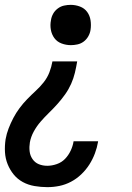

<svg xmlns="http://www.w3.org/2000/svg" viewBox="-24 -548 544 791"><path d="M268 -362Q248 -362 229.5 -369Q211 -376 200 -391Q189 -406 185.5 -425.5Q182 -445 186 -465Q188 -479 195 -491.5Q202 -504 214 -513Q226 -522 240 -525Q254 -528 267 -528Q287 -528 305.5 -521Q324 -514 335 -499Q346 -484 349 -464.5Q352 -445 349 -425Q347 -411 339.5 -398Q332 -385 320.5 -376.5Q309 -368 295 -365Q281 -362 268 -362ZM171 223Q145 223 118.5 218.5Q92 214 70 202Q48 190 32.5 171Q17 152 7.5 128.5Q-2 105 -3.5 79Q-5 53 -1 26Q3 3 11.5 -19Q20 -41 31 -62Q42 -83 56.5 -102.5Q71 -122 88 -139.5Q105 -157 123 -173.5Q141 -190 156 -209Q171 -228 179.5 -250Q188 -272 192 -295H294Q290 -271 284.5 -248Q279 -225 269 -202.5Q259 -180 244.5 -159.5Q230 -139 213 -120Q196 -101 178 -83.5Q160 -66 143.5 -47Q127 -28 115 -6Q103 16 99 39Q96 57 98 75Q100 93 110 107.5Q120 122 136 128.5Q152 135 171 135Q190 135 210 128Q230 121 244 106.5Q258 92 267 73Q276 54 279 35V34H380V36Q376 60 367 84Q358 108 344 130Q330 152 310.5 170.5Q291 189 268 201Q245 213 220.5 218Q196 223 171 223Z"/></svg>

Font: Iosevka Curly Semibold
Style: Italic
Weight: 600
Italic angle: -9°
Monospace: yes
Designer: Belleve Invis
Foundry: Belleve Invis
Version: Version 22.1.2; ttfautohint (v1.8.4)